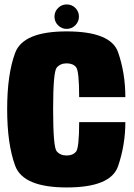

<svg xmlns="http://www.w3.org/2000/svg" viewBox="-20 -820 589 844"><path d="M273.5 4Q467 4 499 -89.5Q531 -183 531 -283H328Q328 -169.5 314 -153Q300 -136.5 273 -136.5Q245 -136.5 229.2 -155Q213.5 -173.5 213.5 -340Q213.5 -504.5 229.5 -523Q245.5 -541.5 273 -541.5Q300.5 -541.5 314.2 -525Q328 -508.5 328 -393H531Q531 -498 499.2 -590Q467.5 -682 272.5 -682Q82 -682 46.8 -588Q11.5 -494 11.5 -340Q11.5 -186.5 46.8 -91.2Q82 4 273.5 4ZM273 -693Q295.5 -693 311.2 -709Q327 -725 327 -747Q327 -769 311.5 -784.8Q296 -800.5 273 -800.5Q251 -800.5 235.2 -784.8Q219.5 -769 219.5 -747Q219.5 -724.5 235.2 -708.8Q251 -693 273 -693Z"/></svg>

Font: Anybody Condensed Black
Style: Regular
Weight: 900
Width: 3
Designer: Tyler Finck
Foundry: Etcetera Type Company
Version: Version 1.113;gftools[0.9.25]